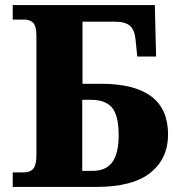

<svg xmlns="http://www.w3.org/2000/svg" viewBox="-20 -734 710 754"><path d="M30 -57H72Q100 -57 111.5 -72.5Q123 -88 123 -123V-594Q123 -630 111 -643.5Q99 -657 76 -657H30V-714H588L593 -512H519L512 -582Q508 -617 490 -633Q472 -649 429 -649H304V-405H377Q640 -405 640 -206Q640 -111 570.5 -55.5Q501 0 359 0H30ZM344 -63Q396 -63 421 -97Q446 -131 446 -204Q446 -279 420.5 -310.5Q395 -342 338 -342H303V-63Z"/></svg>

Font: Noto Serif ExtraBold
Style: Regular
Weight: 800
Designer: Monotype Design Team
Foundry: Monotype Imaging Inc.
Version: Version 1.001